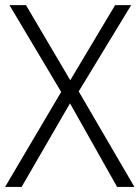

<svg xmlns="http://www.w3.org/2000/svg" viewBox="-20 -734 548 754"><path d="M507.8 0H439.9L254.9 -328.1L64.9 0H0L220.2 -373L17.1 -713.9H82L255.9 -418.9L432.1 -713.9H495.1L289.1 -375Z"/></svg>

Font: Droid Sans TV
Style: Regular
Weight: 300
Version: Version 1.00